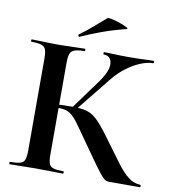

<svg xmlns="http://www.w3.org/2000/svg" viewBox="-87 -870 853 946"><g transform="rotate(10 339.5 -397.0)"><path d="M522 0Q513 0 505.5 -3Q498 -6 484.5 -21Q471 -36 446 -70.5Q421 -105 377 -168Q345 -213 325 -242Q305 -271 289.5 -286.5Q274 -302 257 -308.5Q240 -315 214 -315Q205 -315 195 -314Q185 -313 174 -312L173 -330Q242 -333 282 -333Q319 -333 344 -327.5Q369 -322 389.5 -306.5Q410 -291 433.5 -262.5Q457 -234 490 -188Q530 -133 559.5 -94Q589 -55 616.5 -34Q644 -13 676 -12Q679 -12 679 -6Q679 0 676 0ZM25 0Q22 0 22 -6Q22 -12 25 -12Q58 -12 75 -17Q92 -22 97.5 -37Q103 -52 103 -81V-544Q103 -573 97.5 -587.5Q92 -602 75.5 -607.5Q59 -613 26 -613Q23 -613 23 -619Q23 -625 26 -625Q52 -625 84 -623.5Q116 -622 152 -622Q193 -622 228.5 -623.5Q264 -625 291 -625Q294 -625 294 -619Q294 -613 291 -613Q259 -613 242 -607Q225 -601 219.5 -586Q214 -571 214 -542V-81Q214 -52 219.5 -37Q225 -22 241.5 -17Q258 -12 291 -12Q294 -12 294 -6Q294 0 291 0Q263 0 228 -1Q193 -2 152 -2Q116 -2 83.5 -1Q51 0 25 0ZM295 -317 277 -326 387 -477Q432 -539 427.5 -576Q423 -613 387 -613Q385 -613 385 -619Q385 -625 387 -625Q411 -625 441 -623.5Q471 -622 511 -622Q557 -622 583.5 -623.5Q610 -625 635 -625Q638 -625 638 -619Q638 -613 635 -613Q606 -613 571 -598.5Q536 -584 502.5 -558.5Q469 -533 443 -501ZM254 -678Q250 -677 248 -682.5Q246 -688 249 -689Q285 -715 315 -741.5Q345 -768 375 -793Q379 -796 398.5 -791.5Q418 -787 439.5 -779.5Q461 -772 473.5 -765Q486 -758 476 -756Q409 -739 357 -720Q305 -701 254 -678Z"/></g></svg>

Font: Cormorant Garamond Light
Style: Regular
Weight: 300
Designer: Christian Thalmann (Catharsis Fonts)
Foundry: Catharsis Fonts
Version: Version 4.001